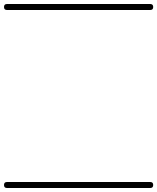

<svg xmlns="http://www.w3.org/2000/svg" viewBox="-35 -575 786 960"><path d="M0 -555Q179 -555 358 -555Q537 -555 716 -555Q731 -555 731 -540Q731 -525 716 -525Q537 -525 358 -525Q179 -525 0 -525Q-15 -525 -15 -540Q-15 -555 0 -555ZM0 335Q179 335 358 335Q537 335 716 335Q731 335 731 350Q731 365 716 365Q537 365 358 365Q179 365 0 365Q-15 365 -15 350Q-15 335 0 335Z"/></svg>

Font: FRB American Cursive Just Guidelines
Style: Italic
Weight: 400
Italic angle: -25°
Version: Version 2.0;Modular Font Editor K font №1